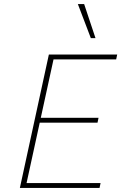

<svg xmlns="http://www.w3.org/2000/svg" viewBox="-20 -927 598 947"><path d="M471 0H78L221 -658H558L553 -634H244L111 -24H476ZM159 -322 164 -346H466L461 -322ZM428 -739 364 -907H395L451 -739Z"/></svg>

Font: Ysabeau Office Thin
Style: Italic
Weight: 250
Italic angle: -12°
Designer: Christian Thalmann (Catharsis Fonts)
Version: Version 2.001;gftools[0.9.30]; featfreeze: tnum,lnum,ss02